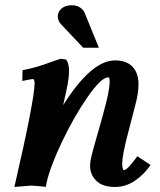

<svg xmlns="http://www.w3.org/2000/svg" viewBox="-20 -726 623 748"><path d="M428.2 -490.7Q472.7 -490.7 496.1 -466.1Q519.5 -441.4 519.5 -398.4Q519.5 -366.2 510.3 -329.1Q504.9 -308.1 493.4 -263.7Q481.9 -219.2 474.9 -192.1Q467.8 -165 461.9 -135Q456.1 -105 456.1 -90.3Q456.1 -63.5 463.4 -63.5Q476.1 -63.5 515.1 -117.2L566.4 -83.5Q543.5 -48.3 507.1 -22.9Q470.7 2.4 427.2 2.4Q379.9 2.4 355.5 -21.5Q331.1 -45.4 331.1 -79.1Q331.1 -97.2 335.9 -116.2Q343.3 -146.5 363 -214.4Q382.8 -282.2 395 -332.3Q407.2 -382.3 407.2 -407.7Q407.2 -424.8 401.9 -424.8Q374.5 -424.8 321.3 -348.1Q268.1 -271.5 221.4 -173.3Q174.8 -75.2 161.1 -12.7Q159.2 -2.9 158.7 2Q117.2 -2.9 100.1 -2.9L36.1 2.4Q114.7 -338.9 114.7 -401.4Q114.7 -418 107.9 -418Q101.6 -418 66.9 -410.6L67.9 -452.6Q98.6 -458.5 123.5 -465.8Q148.4 -473.1 174.3 -482.7Q200.2 -492.2 216.8 -497.1L237.8 -494.1Q249 -477.1 249 -450.7Q249 -421.4 240.2 -380.9Q237.8 -368.2 226.1 -316.4Q335.9 -490.7 428.2 -490.7ZM365.2 -540H304.2L219.2 -629.9Q205.1 -644.5 205.1 -661.6Q205.1 -681.2 220.5 -693.4Q235.8 -705.6 259.3 -705.6Q279.8 -705.6 292.7 -696.3Q305.7 -687 309.1 -677.7Q355 -564.9 365.2 -540Z"/></svg>

Font: Flanker
Style: Bold Italic
Weight: 700
Italic angle: -12°
Designer: Flanker
Version: Version 2.000